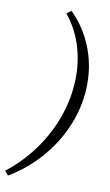

<svg xmlns="http://www.w3.org/2000/svg" viewBox="-192 -786 598 1040"><g transform="rotate(10 107.5 -266.5)"><path d="M114 -736Q189 -661 228 -565Q267 -469 267 -362Q267 -252 226.5 -146Q186 -40 110.5 50Q35 140 -70 203L-90 180Q1 109 66 17Q131 -75 165.5 -179Q200 -283 200 -390Q200 -482 172 -566Q144 -650 89 -717Z"/></g></svg>

Font: Piazzolla SC
Style: Italic
Weight: 400
Italic angle: -11.3°
Designer: Juan Pablo del Peral
Foundry: Huerta Tipografica
Version: Version 1.330